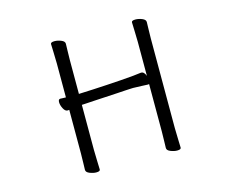

<svg xmlns="http://www.w3.org/2000/svg" viewBox="-100 -847 1200 999"><g transform="rotate(-15 500.0 -347.0)"><path d="M686 -362Q685 -362 683 -361.5Q681 -361 679 -361Q669 -361 646 -362.5Q623 -364 600 -364Q594 -364 588 -363.5Q582 -363 577 -363Q577 -363 558.5 -362Q540 -361 511 -359Q482 -357 449.5 -355.5Q417 -354 387.5 -352Q358 -350 339.5 -349Q321 -348 320 -348V-105Q320 -74 321.5 -45Q323 -16 323 1Q323 11 302 11Q286 11 267 3.5Q248 -4 248 -17Q248 -29 249 -54.5Q250 -80 250 -106V-340Q247 -339 242 -339H241Q228 -339 218.5 -357.5Q209 -376 209 -392Q209 -408 220 -408H221Q225 -408 232.5 -407.5Q240 -407 250 -407V-589Q250 -620 248.5 -649Q247 -678 247 -695Q247 -705 268 -705Q285 -705 303.5 -697.5Q322 -690 322 -677Q322 -665 321 -639.5Q320 -614 320 -588V-407Q321 -407 342.5 -408Q364 -409 398 -410.5Q432 -412 471.5 -414.5Q511 -417 549 -419.5Q587 -422 616.5 -425Q646 -428 659 -430H662Q670 -430 676 -423.5Q682 -417 686 -406V-589Q686 -620 684.5 -649Q683 -678 683 -695Q683 -705 704 -705Q721 -705 739.5 -697.5Q758 -690 758 -677Q758 -665 757 -639.5Q756 -614 756 -588V-106Q756 -75 757.5 -46Q759 -17 759 0Q759 10 738 10Q722 10 703 2.5Q684 -5 684 -18Q684 -30 685 -55.5Q686 -81 686 -107Z"/></g></svg>

Font: Moon Stars Kai HW
Style: Regular
Weight: 400
Designer: GuiWonder
Version: Version 1.101